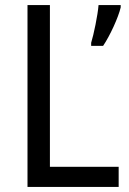

<svg xmlns="http://www.w3.org/2000/svg" viewBox="-20 -800 508 754"><path d="M88 -66H446V-145H176V-780H88ZM454 -771V-780H367C364 -741 348 -664 338 -632V-620H385C412 -660 445 -732 454 -771Z"/></svg>

Font: Noto Sans Malayalam UI SemiCondensed
Style: Regular
Weight: 400
Width: 4
Designer: Jelle Bosma - Monotype Design Team
Foundry: Monotype Imaging Inc.
Version: Version 2.104